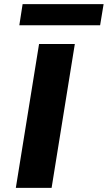

<svg xmlns="http://www.w3.org/2000/svg" viewBox="-20 -914 524 934"><path d="M57 0 170 -700H344L231 0ZM74 -791 90 -894H484L467 -791Z"/></svg>

Font: Georama ExtraExtended SemiBold
Style: Italic
Weight: 600
Width: 8
Italic angle: -9°
Designer: Jean-Baptiste Levee
Foundry: Production Type
Version: Version 1.000